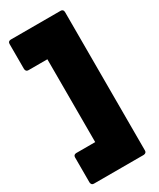

<svg xmlns="http://www.w3.org/2000/svg" viewBox="-234 -863 899 1086"><g transform="rotate(-30 216.0 -320.5)"><path d="M364 150H38Q22 150 20 132V-32Q20 -49 38 -50H162V-591H38Q22 -591 20 -609V-773Q20 -790 38 -791H364Q381 -791 382 -773V132Q382 148 364 150Z"/></g></svg>

Font: YamahaIndonesia935. App Black
Style: Regular
Weight: 900
Designer: Dalton Maag Ltd
Foundry: Dalton Maag Ltd
Version: Version 1.002; January 01, 2024; Regular/Italic